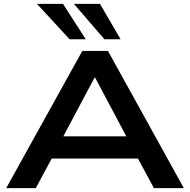

<svg xmlns="http://www.w3.org/2000/svg" viewBox="-20 -967 977 987"><path d="M12 0 403 -705H535L925 0H771L665 -197L733 -152H202L270 -197L164 0ZM466 -568 288 -233 251 -266H684L647 -233L469 -568ZM517 -765 360 -947H494L600 -765ZM338 -765 170 -947H304L421 -765Z"/></svg>

Font: Nunito Sans 10pt Expanded
Style: Bold
Weight: 700
Width: 7
Designer: Vernon Adams
Foundry: Vernon Adams
Version: Version 3.101;gftools[0.9.27]